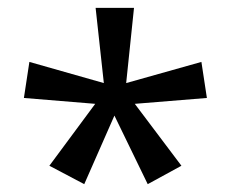

<svg xmlns="http://www.w3.org/2000/svg" viewBox="-20 -780 591 490"><path d="M322 -760 302 -568 494 -622 508 -530 324 -515 443 -357 357 -310 272 -485 195 -310 106 -357 223 -515 41 -530 55 -622 245 -568 224 -760Z"/></svg>

Font: TSCustom
Style: Regular
Weight: 400
Designer: Monotype Design Team
Foundry: Monotype Imaging Inc.
Version: Version 2.004; ttfautohint (v1.8.3) -l 8 -r 50 -G 200 -x 14 